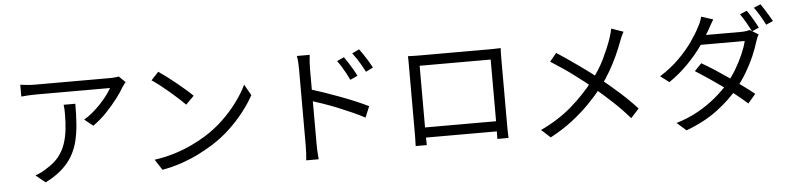

<svg xmlns="http://www.w3.org/2000/svg" viewBox="-50 -1126 6060 1473"><g transform="rotate(-5 2980.0 -389.0)"><path d="M931 -676Q925 -669 917.5 -659Q910 -649 904 -640Q885 -606 847.5 -556.5Q810 -507 761 -455.5Q712 -404 655 -364L589 -417Q624 -437 657.5 -465.5Q691 -494 720.5 -525.5Q750 -557 772.5 -587.5Q795 -618 808 -641Q792 -641 756.5 -641Q721 -641 672.5 -641Q624 -641 569 -641Q514 -641 460 -641Q406 -641 359 -641Q312 -641 280 -641Q248 -641 238 -641Q210 -641 182 -639.5Q154 -638 124 -635V-726Q150 -722 180 -719.5Q210 -717 238 -717Q248 -717 281 -717Q314 -717 361.5 -717Q409 -717 465 -717Q521 -717 576.5 -717Q632 -717 681 -717Q730 -717 764.5 -717Q799 -717 812 -717Q822 -717 835.5 -717.5Q849 -718 862 -720Q875 -722 882 -723ZM532 -544Q532 -463 527 -392Q522 -321 507 -259Q492 -197 461.5 -144.5Q431 -92 380 -46.5Q329 -1 253 37L179 -23Q200 -30 224 -41.5Q248 -53 269 -68Q328 -103 363 -147Q398 -191 415.5 -242.5Q433 -294 439.5 -351.5Q446 -409 446 -471Q446 -490 445.5 -507Q445 -524 442 -544Z M1187 -733Q1214 -715 1249 -688.5Q1284 -662 1320.5 -632.5Q1357 -603 1389 -575Q1421 -547 1442 -526L1379 -463Q1360 -482 1330 -510Q1300 -538 1264 -568.5Q1228 -599 1193 -626.5Q1158 -654 1130 -672ZM1101 -63Q1189 -76 1261.5 -99Q1334 -122 1394 -151Q1454 -180 1501 -209Q1578 -257 1643 -319.5Q1708 -382 1757 -449Q1806 -516 1835 -577L1883 -492Q1849 -430 1799 -366Q1749 -302 1686 -243Q1623 -184 1547 -136Q1497 -105 1437.5 -75Q1378 -45 1307.5 -20.5Q1237 4 1154 19Z M2616 -720Q2629 -702 2646 -675.5Q2663 -649 2679.5 -621Q2696 -593 2707 -569L2650 -543Q2638 -569 2623.5 -595.5Q2609 -622 2593.5 -647.5Q2578 -673 2561 -695ZM2737 -770Q2750 -753 2767.5 -727Q2785 -701 2802 -673Q2819 -645 2831 -622L2775 -594Q2762 -620 2747 -646Q2732 -672 2715.5 -697Q2699 -722 2682 -744ZM2265 -75Q2265 -89 2265 -131Q2265 -173 2265 -231.5Q2265 -290 2265 -355Q2265 -420 2265 -481Q2265 -542 2265 -589Q2265 -636 2265 -657Q2265 -678 2263.5 -708Q2262 -738 2257 -761H2356Q2353 -738 2351 -708.5Q2349 -679 2349 -657Q2349 -618 2349 -563.5Q2349 -509 2349 -447.5Q2349 -386 2349 -325.5Q2349 -265 2349 -212.5Q2349 -160 2349 -123.5Q2349 -87 2349 -75Q2349 -60 2349.5 -38Q2350 -16 2352 5.5Q2354 27 2355 43H2259Q2262 19 2263.5 -14Q2265 -47 2265 -75ZM2331 -499Q2380 -484 2440 -463.5Q2500 -443 2561.5 -420Q2623 -397 2678.5 -373.5Q2734 -350 2776 -329L2741 -244Q2698 -267 2644.5 -291Q2591 -315 2534 -338Q2477 -361 2424.5 -379Q2372 -397 2331 -410Z M3106 -685Q3136 -684 3157 -683.5Q3178 -683 3195 -683Q3207 -683 3239 -683Q3271 -683 3316.5 -683Q3362 -683 3414 -683Q3466 -683 3517.5 -683Q3569 -683 3614 -683Q3659 -683 3690 -683Q3721 -683 3732 -683Q3748 -683 3772.5 -683.5Q3797 -684 3820 -685Q3819 -667 3818.5 -646.5Q3818 -626 3818 -607Q3818 -597 3818 -567.5Q3818 -538 3818 -496Q3818 -454 3818 -405.5Q3818 -357 3818 -309Q3818 -261 3818 -220Q3818 -179 3818 -150.5Q3818 -122 3818 -114Q3818 -103 3818 -84Q3818 -65 3818.5 -46Q3819 -27 3819.5 -12.5Q3820 2 3820 7H3734Q3734 1 3734.5 -17.5Q3735 -36 3735.5 -59.5Q3736 -83 3736 -104Q3736 -111 3736 -142Q3736 -173 3736 -218.5Q3736 -264 3736 -316.5Q3736 -369 3736 -419.5Q3736 -470 3736 -512Q3736 -554 3736 -579Q3736 -604 3736 -604H3189Q3189 -604 3189 -579.5Q3189 -555 3189 -513Q3189 -471 3189 -420.5Q3189 -370 3189 -318Q3189 -266 3189 -220.5Q3189 -175 3189 -144Q3189 -113 3189 -104Q3189 -91 3189 -74Q3189 -57 3189.5 -40.5Q3190 -24 3190.5 -11Q3191 2 3191 7H3105Q3105 2 3105.5 -12.5Q3106 -27 3106.5 -46Q3107 -65 3107 -83.5Q3107 -102 3107 -115Q3107 -123 3107 -152Q3107 -181 3107 -223Q3107 -265 3107 -313.5Q3107 -362 3107 -410.5Q3107 -459 3107 -500.5Q3107 -542 3107 -570.5Q3107 -599 3107 -607Q3107 -625 3107 -646Q3107 -667 3106 -685ZM3768 -129V-51H3150V-129Z M4770 -728Q4762 -715 4752.5 -693Q4743 -671 4737 -655Q4719 -605 4692.5 -547.5Q4666 -490 4632.5 -432Q4599 -374 4558 -321Q4510 -260 4449.5 -198Q4389 -136 4313.5 -77.5Q4238 -19 4143 31L4074 -32Q4214 -98 4314.5 -185.5Q4415 -273 4491 -371Q4554 -450 4593 -531Q4632 -612 4658 -686Q4663 -701 4669 -722.5Q4675 -744 4678 -760ZM4241 -611Q4278 -587 4321 -557.5Q4364 -528 4407 -497.5Q4450 -467 4488.5 -438Q4527 -409 4555 -386Q4631 -325 4703 -260.5Q4775 -196 4834 -131L4771 -62Q4708 -135 4641.5 -196.5Q4575 -258 4500 -322Q4473 -345 4437 -373Q4401 -401 4359.5 -432Q4318 -463 4274 -492.5Q4230 -522 4189 -548Z M5725 -806Q5738 -789 5753 -764.5Q5768 -740 5782 -715Q5796 -690 5807 -669L5753 -645Q5738 -675 5715 -715Q5692 -755 5672 -783ZM5835 -846Q5848 -828 5863.5 -803Q5879 -778 5894 -753.5Q5909 -729 5919 -710L5865 -686Q5849 -719 5826 -757.5Q5803 -796 5782 -824ZM5343 -435Q5392 -407 5444.5 -373Q5497 -339 5550 -302Q5603 -265 5650.5 -230Q5698 -195 5735 -165L5676 -96Q5642 -127 5595 -164.5Q5548 -202 5494.5 -240.5Q5441 -279 5388 -314.5Q5335 -350 5289 -379ZM5801 -617Q5794 -607 5788 -591.5Q5782 -576 5778 -564Q5763 -513 5737.5 -454Q5712 -395 5676.5 -335Q5641 -275 5597 -221Q5529 -137 5428.5 -61Q5328 15 5186 68L5114 5Q5208 -23 5284 -66Q5360 -109 5421 -160Q5482 -211 5527 -264Q5566 -311 5598.5 -365.5Q5631 -420 5655 -475Q5679 -530 5690 -576H5319L5352 -648H5669Q5689 -648 5706 -650.5Q5723 -653 5735 -657ZM5464 -762Q5451 -742 5439 -719.5Q5427 -697 5419 -683Q5389 -629 5342 -563Q5295 -497 5231 -432Q5167 -367 5087 -312L5020 -363Q5106 -417 5169.5 -480.5Q5233 -544 5275.5 -605Q5318 -666 5341 -712Q5349 -725 5359 -748Q5369 -771 5373 -791Z"/></g></svg>

Font: Noto Sans TC
Style: Regular
Weight: 400
Designer: Ryoko NISHIZUKA  (kana, bopomofo & ideographs); Paul D. Hunt (Latin, Greek & Cyrillic); Sandoll Communications , Soo-you
Foundry: Adobe
Version: Version 2.004-H2;hotconv 1.0.118;makeotfexe 2.5.65603